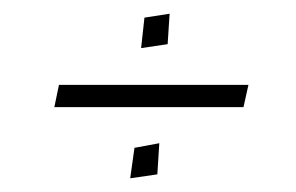

<svg xmlns="http://www.w3.org/2000/svg" viewBox="-20 -402 437 283"><path d="M230 -381.8 192.9 -376 188 -331.1 227.1 -336.9ZM60.1 -244.1H338.9L346.2 -276.9H66.9ZM214.8 -190.9 178.2 -184.1 171.9 -139.2 211.9 -145Z"/></svg>

Font: Comic Neue Angular Light
Style: Regular
Weight: 300
Designer: Craig Rozynski
Foundry: Craig Rozynski
Version: Version 2.003